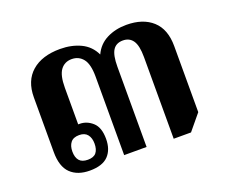

<svg xmlns="http://www.w3.org/2000/svg" viewBox="-87 -599 869 740"><g transform="rotate(-20 348.0 -229.0)"><path d="M167 11Q117 11 88.5 -16.5Q60 -44 60 -104V-328Q60 -396 102 -432.5Q144 -469 218 -469Q265 -469 302 -451.5Q339 -434 357 -396Q374 -433 409.5 -451Q445 -469 490 -469Q558 -469 597 -433.5Q636 -398 636 -329V-58L583 6H512V-329Q512 -376 498 -396.5Q484 -417 457 -417Q429 -417 416 -396.5Q403 -376 403 -329V0H311V-322Q311 -373 293.5 -395Q276 -417 247 -417Q218 -417 201.5 -395Q185 -373 185 -322V-172Q188 -172 191 -172Q220 -172 243.5 -151Q267 -130 267 -83Q267 -39 243 -14Q219 11 167 11ZM174 -31Q198 -31 208.5 -44Q219 -57 219 -81Q219 -104 208 -118Q197 -132 174 -132Q150 -132 139 -118Q128 -104 128 -81Q128 -57 139 -44Q150 -31 174 -31Z"/></g></svg>

Font: Noto Serif Thai SemiCondensed
Style: Bold
Weight: 700
Width: 4
Designer: Monotype Design Team
Foundry: Monotype Imaging Inc.
Version: Version 2.002; ttfautohint (v1.8.4.7-5d5b)